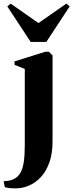

<svg xmlns="http://www.w3.org/2000/svg" viewBox="-72 -803 406 1065"><path d="M13.5 242Q-0.5 242 -12.2 241Q-24 240 -32.8 238.2Q-41.5 236.5 -45.5 235L-52 202Q-40.5 202 -24 199.5Q-7.5 197 7 189Q28.5 177.5 41.2 155.5Q54 133.5 59.8 95.8Q65.5 58 65.5 -1V-420.5L8.5 -443.5V-462.5L179.5 -516H199L219.5 -495.5V-19.5Q219.5 47 202.5 96.2Q185.5 145.5 155.8 178Q126 210.5 89.2 226.2Q52.5 242 13.5 242ZM98 -570.5 -31.5 -767.5 -13 -783 141.5 -675 296 -783 314.5 -767.5 185 -570.5Z"/></svg>

Font: Merriweather 144pt ExtraBold
Style: Regular
Weight: 800
Version: Version 2.100